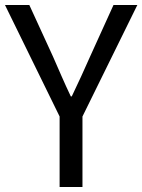

<svg xmlns="http://www.w3.org/2000/svg" viewBox="-21 -753 573 773"><path d="M219 0V-284L-1 -733H97L192 -526Q210 -485 227 -446Q244 -407 264 -365H268Q288 -407 306 -446Q324 -485 342 -526L436 -733H532L311 -284V0Z"/></svg>

Font: Noto Sans KR Thin
Style: Regular
Weight: 400
Version: Version 2.004-H2;hotconv 1.0.118;makeotfexe 2.5.65603